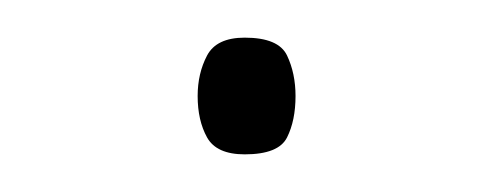

<svg xmlns="http://www.w3.org/2000/svg" viewBox="-20 -74 260 102"><path d="M85 -23Q85 -35 90 -44.5Q95 -54 110 -54Q128 -54 132.5 -44.5Q137 -35 137 -23Q137 -10 132.5 -1Q128 8 110 8Q95 8 90 -1Q85 -10 85 -23Z"/></svg>

Font: Noto Sans Armenian Thin
Style: Regular
Weight: 250
Version: Version 2.007